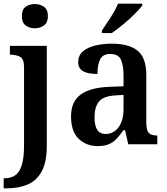

<svg xmlns="http://www.w3.org/2000/svg" viewBox="-34 -786 911 1046"><path d="M156 -632Q126 -632 105.5 -647.5Q85 -663 85 -698Q85 -734 105.5 -749Q126 -764 156 -764Q184 -764 205.5 -749Q227 -734 227 -698Q227 -663 205.5 -647.5Q184 -632 156 -632ZM-14 240V185H-8Q26 185 49.5 168.5Q73 152 85 112.5Q97 73 97 4V-421Q97 -465 75.5 -476.5Q54 -488 24 -488H20V-536H221V8Q221 97 193 148Q165 199 116 219.5Q67 240 3 240Z M498 10Q437 10 395 -29.5Q353 -69 353 -152Q353 -232 405 -270.5Q457 -309 562 -313L639 -316V-374Q639 -429 625 -460.5Q611 -492 567 -492Q526 -492 511.5 -462.5Q497 -433 497 -383Q444 -383 418 -398.5Q392 -414 392 -448Q392 -483 416.5 -505Q441 -527 483 -537.5Q525 -548 576 -548Q669 -548 716 -509.5Q763 -471 763 -376V-119Q763 -78 775.5 -63Q788 -48 820 -48H823V0H665L647 -77H639Q619 -49 600.5 -29.5Q582 -10 558 0Q534 10 498 10ZM540 -56Q585 -56 612 -93Q639 -130 639 -191V-269L592 -266Q529 -262 505 -232.5Q481 -203 481 -147Q481 -56 540 -56ZM521 -619Q542 -650 568.5 -691Q595 -732 609 -766H741V-756Q729 -739 700.5 -710.5Q672 -682 637.5 -653.5Q603 -625 575 -606H521Z"/></svg>

Font: Noto Serif Lao SemiCondensed SemiBold
Style: Regular
Weight: 600
Width: 4
Designer: Monotype Design Team
Foundry: Monotype Imaging Inc.
Version: Version 2.003; ttfautohint (v1.8.4.7-5d5b)